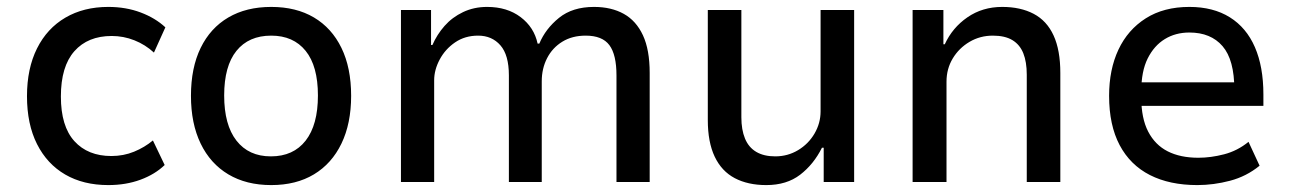

<svg xmlns="http://www.w3.org/2000/svg" viewBox="-20 -526 3729 555"><path d="M293 9Q221 9 168.5 -21.5Q116 -52 87 -109.5Q58 -167 58 -248Q58 -328 87 -386Q116 -444 169 -475Q222 -506 293 -506Q344 -506 386.5 -490Q429 -474 458 -447L425 -374Q400 -397 368.5 -409.5Q337 -422 303 -422Q234 -422 195 -378Q156 -334 156 -247Q156 -161 195 -118Q234 -75 302 -75Q337 -75 367.5 -87.5Q398 -100 422 -120L456 -49Q428 -22 386 -6.5Q344 9 293 9Z M764 9Q692 9 640 -22Q588 -53 560 -111Q532 -169 532 -249Q532 -330 560 -387.5Q588 -445 640 -475.5Q692 -506 764 -506Q836 -506 887.5 -475.5Q939 -445 967 -387.5Q995 -330 995 -249Q995 -169 967 -111Q939 -53 887.5 -22Q836 9 764 9ZM763 -74Q828 -74 863.5 -119.5Q899 -165 899 -250Q899 -335 863.5 -379Q828 -423 764 -423Q699 -423 663.5 -379Q628 -335 628 -250Q628 -165 663.5 -119.5Q699 -74 763 -74Z M1139 0V-497H1226V-396H1230Q1243 -426 1265 -451Q1287 -476 1318.5 -491Q1350 -506 1388 -506Q1446 -506 1485 -476.5Q1524 -447 1534 -400H1539Q1557 -443 1596 -474.5Q1635 -506 1697 -506Q1747 -506 1783 -486Q1819 -466 1838.5 -424Q1858 -382 1858 -315V0H1762V-308Q1762 -368 1741.5 -395.5Q1721 -423 1673 -423Q1634 -423 1605.5 -405.5Q1577 -388 1561.5 -358Q1546 -328 1546 -291V0H1451V-308Q1451 -367 1426.5 -395Q1402 -423 1362 -423Q1324 -423 1295.5 -403.5Q1267 -384 1251 -354Q1235 -324 1235 -294V0Z M2195 9Q2142 9 2104 -11Q2066 -31 2046 -73Q2026 -115 2026 -179V-497H2123V-187Q2123 -151 2133.5 -125.5Q2144 -100 2166 -87Q2188 -74 2221 -74Q2257 -74 2287 -92Q2317 -110 2334.5 -140Q2352 -170 2352 -204V-497H2449V0H2361V-99H2356Q2332 -51 2293 -21Q2254 9 2195 9Z M2618 0V-497H2707V-398H2711Q2733 -446 2776.5 -476Q2820 -506 2877 -506Q2930 -506 2968 -486Q3006 -466 3025.5 -423.5Q3045 -381 3045 -315V0H2948V-310Q2948 -347 2938 -372Q2928 -397 2906.5 -410Q2885 -423 2850 -423Q2813 -423 2782.5 -405Q2752 -387 2734 -357Q2716 -327 2716 -290V0Z M3441 9Q3361 9 3304 -20Q3247 -49 3216.5 -106.5Q3186 -164 3186 -249Q3186 -325 3213 -382.5Q3240 -440 3292 -473Q3344 -506 3418 -506Q3487 -506 3535 -476Q3583 -446 3607.5 -389.5Q3632 -333 3632 -253V-220H3260V-288H3565L3548 -267Q3548 -353 3514 -392.5Q3480 -432 3418 -432Q3378 -432 3347 -413Q3316 -394 3297.5 -357Q3279 -320 3279 -262V-244Q3279 -184 3299 -145.5Q3319 -107 3355.5 -88.5Q3392 -70 3444 -70Q3480 -70 3518.5 -80Q3557 -90 3589 -116L3621 -47Q3583 -16 3535.5 -3.5Q3488 9 3441 9Z"/></svg>

Font: Nunito Sans 7pt SemiCondensed Medium
Style: Regular
Weight: 500
Width: 4
Designer: Vernon Adams
Foundry: Vernon Adams
Version: Version 3.101;gftools[0.9.27]